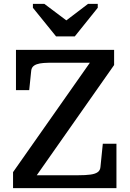

<svg xmlns="http://www.w3.org/2000/svg" viewBox="-20 -966 667 986"><path d="M268 -779H364L482 -926V-946H432L286 -835L353 -837L208 -946H149V-926ZM252 -644Q224 -644 203.5 -642.5Q183 -641 169 -636Q155 -631 148 -622.5Q141 -614 140 -600L130 -503H62V-710H566V-632L140 -25L118 -66H380Q420 -66 445 -69.5Q470 -73 482.5 -82.5Q495 -92 496 -110L508 -228H578V0H47V-82L462 -673L485 -644Z"/></svg>

Font: Roboto Serif SemiCondensed Medium
Style: Regular
Weight: 500
Width: 4
Designer: Greg Gazdowicz
Foundry: Commercial Type
Version: Version 1.007